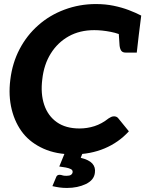

<svg xmlns="http://www.w3.org/2000/svg" viewBox="-20 -755 718 949"><path d="M342 8Q258 8 195.5 -20Q133 -48 95 -95Q55 -145 38 -213.5Q21 -282 31 -361Q41 -444 77 -512.5Q113 -581 169 -630Q225 -680 299 -707.5Q373 -735 454 -735Q501 -735 542 -726.5Q583 -718 617 -705Q651 -692 678 -678L666 -582L598 -572Q571 -589 527.5 -597.5Q484 -606 446 -606Q374 -606 319.5 -575.5Q265 -545 231 -490.5Q197 -436 189 -363Q180 -292 198.5 -237Q217 -182 261 -151Q305 -120 373 -120Q411 -120 447 -131.5Q483 -143 517 -170Q523 -174 529.5 -177Q536 -180 544 -180Q549 -180 554.5 -178Q560 -176 564 -171L617 -106Q567 -51 497 -21.5Q427 8 342 8ZM566 -605 666 -582 656 -495H602Q586 -495 579.5 -504Q573 -513 571 -530ZM311 174Q291 174 273.5 171.5Q256 169 239 165L257 122Q261 109 274 109Q282 109 288 111.5Q294 114 309 114Q324 114 331 109Q338 104 339 96Q340 86 330.5 81Q321 76 305.5 73Q290 70 273 68L304 -8H392L379 25Q420 35 436.5 53.5Q453 72 449 99Q445 135 404.5 154.5Q364 174 311 174Z"/></svg>

Font: Aleo ExtraBold
Style: Italic
Weight: 800
Italic angle: -7°
Designer: Alessio Laiso
Foundry: Alessio Laiso
Version: Version 2.001;gftools[0.9.29]